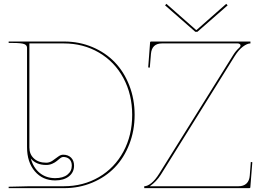

<svg xmlns="http://www.w3.org/2000/svg" viewBox="-20 -975 1352 995"><path d="M139.6 -153.8Q152.8 -105.5 186 -78.6Q219.2 -51.8 266.1 -51.8Q306.6 -51.8 329.3 -69.8Q352.1 -87.9 352.1 -116.7Q352.1 -137.7 340.1 -149.7Q328.1 -161.6 307.1 -161.6Q300.8 -161.6 292 -155Q283.2 -148.4 274.7 -140.9Q266.1 -133.3 251.2 -126.7Q236.3 -120.1 219.7 -120.1Q167 -120.1 139.6 -153.8ZM132.3 -9.8H310.1Q411.6 -9.8 492.9 -57.4Q574.2 -105 619.6 -189.5Q665 -273.9 665 -379.9Q665 -485.8 619.6 -570.3Q574.2 -654.8 492.9 -702.4Q411.6 -750 310.1 -750H132.3V-210.9Q132.3 -175.3 156 -153.6Q179.7 -131.8 219.7 -131.8Q236.8 -131.8 252.2 -142.3Q267.6 -152.8 281 -163.1Q294.4 -173.3 307.1 -173.3Q333 -173.3 348.4 -158Q363.8 -142.6 363.8 -116.7Q363.8 -82 337.2 -61Q310.5 -40 266.1 -40Q200.7 -40 160.4 -87.4Q120.1 -134.8 120.1 -212.9V-727.5Q120.1 -740.7 105.5 -746.6Q90.8 -752.4 44.9 -752.4H24.9V-759.8H312.5Q390.6 -759.8 458.5 -731.2Q526.4 -702.6 574.5 -652.8Q622.6 -603 650.1 -532.2Q677.7 -461.4 677.7 -379.9Q677.7 -298.3 650.1 -227.5Q622.6 -156.7 574.5 -106.9Q526.4 -57.1 458.5 -28.6Q390.6 0 312.5 0H24.9V-7.3Q37.6 -7.3 77.9 -8.5Q118.2 -9.8 132.3 -9.8ZM842.3 -955.1 996.1 -819.8H999L1152.3 -955.1L1159.7 -947.3L1002.9 -810.1H992.2L835.4 -947.3ZM763.2 -759.8H1277.8V-750Q1261.2 -750 1239 -733.4Q1216.8 -716.8 1196.3 -684.1L813.5 -69.8Q791 -34.2 756.3 -9.8H1215.8Q1242.2 -9.8 1257.3 -23.9Q1272.5 -38.1 1274.4 -65.4L1279.8 -135.7L1287.6 -134.3L1277.3 -4.4Q1277.3 0 1272.5 0H727.5V-9.8Q744.1 -9.8 764.6 -26.4Q785.2 -43 805.7 -76.2L1188.5 -689.9Q1201.7 -711.4 1220.2 -728Q1226.6 -733.9 1226.6 -739.3Q1226.6 -743.7 1222.4 -746.8Q1218.3 -750 1211.9 -750H819.8Q766.6 -750 762.2 -695.3L756.3 -624.5L748 -625.5L757.8 -755.4Q757.8 -759.8 763.2 -759.8Z"/></svg>

Font: ZnikomitNo24
Style: Thin
Weight: 300
Designer: gluk
Foundry: gluk
Version: Version 0.55